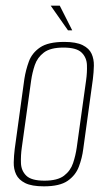

<svg xmlns="http://www.w3.org/2000/svg" viewBox="-20 -651 380 678"><path d="M135 7Q92 7 69 -4.5Q46 -16 37 -35Q28 -54 28.5 -77.5Q29 -101 32 -125L66 -372Q71 -404 82 -434Q93 -464 121.5 -483.5Q150 -503 207 -503Q249 -503 272 -491.5Q295 -480 303.5 -461Q312 -442 311.5 -419Q311 -396 308 -372L274 -125Q270 -93 258.5 -62.5Q247 -32 219 -12.5Q191 7 135 7ZM137 -13Q183 -13 206 -30.5Q229 -48 238 -75Q247 -102 251 -130L284 -367Q288 -395 287 -421.5Q286 -448 268 -465.5Q250 -483 204 -483Q158 -483 135 -465.5Q112 -448 103 -421.5Q94 -395 90 -367L57 -130Q53 -102 54 -75Q55 -48 73 -30.5Q91 -13 137 -13ZM220 -544 159 -631H191L235 -544Z"/></svg>

Font: Alumni Sans SC Thin
Style: Italic
Weight: 100
Italic angle: -8°
Designer: Robert E. Leuschke
Foundry: Robert E. Leuschke
Version: Version 1.016